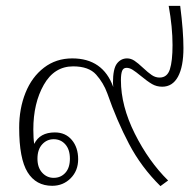

<svg xmlns="http://www.w3.org/2000/svg" viewBox="-20 -620 665 651"><path d="M344 -303Q331 -339 306 -367Q281 -395 228 -395Q164 -395 128.5 -332.5Q93 -270 93 -181Q93 -151 96 -132Q115 -171 166 -171Q202 -171 223.5 -145.5Q245 -120 245 -80Q245 -41 219.5 -15.5Q194 10 157 10Q102 10 73.5 -36Q45 -82 45 -187Q45 -252 66.5 -305.5Q88 -359 129 -390.5Q170 -422 225 -422Q329 -422 364 -325L363 -339Q363 -387 376.5 -404.5Q390 -422 411 -422Q424 -422 436 -414Q448 -406 465 -390Q482 -374 494.5 -365.5Q507 -357 521 -357Q547 -357 556 -385Q565 -413 565 -467Q565 -528 552 -600H591Q602 -514 602 -457Q602 -394 583.5 -360Q565 -326 530 -326Q511 -326 495.5 -335Q480 -344 457 -363Q440 -377 429.5 -383.5Q419 -390 409 -390Q398 -390 394 -379.5Q390 -369 390 -348Q390 -261 437 -167Q484 -73 550 -8L524 11Q459 -53 417.5 -132Q376 -211 344 -303ZM217 -82Q217 -113 201.5 -130.5Q186 -148 162 -148Q139 -148 123 -130.5Q107 -113 107 -82Q107 -52 123 -34.5Q139 -17 162 -17Q186 -17 201.5 -34Q217 -51 217 -82Z"/></svg>

Font: Trirong ExtraLight
Style: Regular
Weight: 275
Designer: Katatrad Team
Foundry: CadsonDemak
Version: Version 1.001